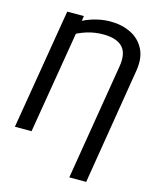

<svg xmlns="http://www.w3.org/2000/svg" viewBox="-135 -827 900 1120"><g transform="rotate(15 314.5 -267.0)"><path d="M495.6 203.1H393.6L509.3 -498.5Q522.5 -578.6 486.8 -616.2Q451.2 -653.8 369.6 -653.8Q316.9 -653.8 269 -638.4Q221.2 -623 182.1 -598.1L195.8 -680.2Q220.2 -695.8 251.2 -708.7Q282.2 -721.7 318.1 -729.5Q354 -737.3 392.1 -737.3Q460.4 -737.3 514.6 -710.7Q568.8 -684.1 596.2 -630.9Q623.5 -577.6 610.4 -498.5ZM232.4 -727.5 111.3 0H10.7L131.8 -727.5Z"/></g></svg>

Font: Inter 16pt
Style: Italic
Weight: 400
Italic angle: -9.3988°
Version: Version 4.001;git-66647c0bb